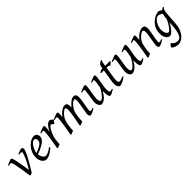

<svg xmlns="http://www.w3.org/2000/svg" viewBox="292 -1953 3576 3576"><g transform="rotate(-45 2079.5 -165.0)"><path d="M436 -416Q436 -400.4 425.3 -369.6Q414.6 -338.9 389.6 -289.1Q364.7 -239.3 324 -168.2Q283.2 -97.2 223.1 -1Q218.8 1.5 212.9 4.2Q207 6.8 200.7 9.5Q194.3 12.2 188 15.1Q181.6 18.1 176.8 20L161.1 4.9Q157.7 -22.5 152.8 -56.4Q147.9 -90.3 142.3 -126.2Q136.7 -162.1 130.4 -198.2Q124 -234.4 118.2 -266.1Q112.3 -297.9 106.7 -323.2Q101.1 -348.6 97.2 -363.8Q93.3 -377 88.9 -384.8Q84.5 -392.6 79.8 -397Q75.2 -401.4 70.8 -402.6Q66.4 -403.8 62 -403.8Q57.6 -403.8 49.6 -401.9Q41.5 -399.9 33.7 -397.7Q25.9 -395.5 20 -393.8Q14.2 -392.1 14.2 -392.1L7.8 -410.2Q28.3 -419.4 47.4 -428Q66.4 -436.5 82 -442.9Q97.7 -449.2 109.4 -453.1Q121.1 -457 127 -457Q134.3 -457 139.4 -453.9Q144.5 -450.7 148.7 -443.4Q152.8 -436 157 -424.1Q161.1 -412.1 166 -395Q169.4 -382.8 175 -355.7Q180.7 -328.6 186.8 -294.9Q192.9 -261.2 199.2 -224.9Q205.6 -188.5 210.7 -156.7Q215.8 -125 219 -102.3Q222.2 -79.6 222.2 -73.2Q258.3 -131.8 285.6 -184.1Q313 -236.3 331.3 -277.6Q349.6 -318.8 358.9 -347.7Q368.2 -376.5 368.2 -389.2Q368.2 -398.9 359.9 -404.1Q351.6 -409.2 337.9 -409.2Q329.6 -409.2 319.6 -407.5Q309.6 -405.8 298.8 -401.9L290 -418.9Q303.7 -426.3 319.6 -433.1Q335.4 -439.9 350.6 -445.3Q365.7 -450.7 378.7 -453.9Q391.6 -457 399.9 -457Q417 -457 426.5 -448.2Q436 -439.5 436 -416Z M636.7 -381.8Q620.6 -367.2 605.2 -346.2Q589.8 -325.2 577.4 -300.8Q564.9 -276.4 556.6 -249.8Q548.3 -223.1 546.4 -197.3Q610.4 -222.2 647.7 -242.4Q685.1 -262.7 704.1 -280.8Q723.1 -298.8 728.5 -315.4Q733.9 -332 733.9 -349.1Q733.9 -364.3 730 -375.2Q726.1 -386.2 719.7 -392.8Q713.4 -399.4 705.3 -402.6Q697.3 -405.8 689 -405.8Q681.2 -405.8 666 -400.1Q650.9 -394.5 636.7 -381.8ZM812 -371.1Q812 -357.4 808.8 -342.3Q805.7 -327.1 795.7 -311Q785.6 -294.9 767.8 -277.3Q750 -259.8 720.5 -241Q690.9 -222.2 648.4 -201.9Q606 -181.6 546.9 -159.7Q549.8 -132.3 558.3 -109.9Q566.9 -87.4 578.4 -71.3Q589.8 -55.2 603.3 -46.1Q616.7 -37.1 629.9 -37.1Q640.1 -37.1 654.8 -39.3Q669.4 -41.5 688.7 -48.8Q708 -56.2 732.2 -70.3Q756.3 -84.5 785.6 -107.9Q791 -105 795.2 -98.4Q799.3 -91.8 800.8 -87.9Q760.7 -53.2 730 -32Q699.2 -10.7 675 0.7Q650.9 12.2 631.6 16.1Q612.3 20 594.7 20Q578.6 20 558.1 11Q537.6 2 519.5 -17.8Q501.5 -37.6 489 -69.6Q476.6 -101.6 476.6 -147.9Q476.6 -186 485.8 -222.9Q495.1 -259.8 512.5 -293.7Q529.8 -327.6 555.2 -357.9Q580.6 -388.2 612.8 -413.1Q624 -421.9 638.2 -429.9Q652.3 -438 667.7 -444.1Q683.1 -450.2 699 -453.6Q714.8 -457 730 -457Q751 -457 766.4 -449.5Q781.7 -441.9 792 -429.7Q802.2 -417.5 807.1 -402.1Q812 -386.7 812 -371.1Z M1213.9 -415Q1208 -407.2 1200.9 -396Q1193.8 -384.8 1186.8 -374.3Q1179.7 -363.8 1173.3 -356.4Q1167 -349.1 1162.1 -349.1Q1152.8 -349.1 1146.2 -354.5Q1139.6 -359.9 1134 -366Q1128.4 -372.1 1122.8 -377.4Q1117.2 -382.8 1109.9 -382.8Q1097.2 -382.8 1080.3 -365.5Q1063.5 -348.1 1046.6 -320.1Q1029.8 -292 1014.4 -257.1Q999 -222.2 988.8 -187Q983.4 -168.5 979.2 -146.2Q975.1 -124 971.9 -100.6Q968.8 -77.1 967.3 -54.4Q965.8 -31.7 966.8 -12.2Q960.4 -8.8 950.9 -4.6Q941.4 -0.5 931.4 3.9Q921.4 8.3 912.1 12.5Q902.8 16.6 897 20L880.9 4.9Q888.2 -29.8 895 -66.9Q901.9 -104 908 -140.9Q914.1 -177.7 919.2 -212.9Q924.3 -248 928 -278.3Q931.6 -308.6 933.8 -332.5Q936 -356.4 936 -371.1Q936 -382.3 934.3 -388.9Q932.6 -395.5 929.9 -398.7Q927.2 -401.9 923.6 -402.8Q919.9 -403.8 916 -403.8Q911.6 -403.8 903.1 -401.9Q894.5 -399.9 886.2 -397.7Q877.9 -395.5 871.8 -393.8Q865.7 -392.1 865.7 -392.1L858.9 -410.2Q879.4 -419.4 900.1 -428Q920.9 -436.5 939 -442.9Q957 -449.2 970.5 -453.1Q983.9 -457 989.7 -457Q996.6 -457 1000.5 -454.6Q1004.4 -452.1 1006.1 -446Q1007.8 -439.9 1008.3 -429Q1008.8 -418 1008.8 -400.9Q1008.8 -395.5 1007.3 -382.8Q1005.9 -370.1 1003.9 -355.2Q1002 -340.3 999.8 -325.7Q997.6 -311 996.1 -301.8Q1019.5 -350.1 1040.5 -380.4Q1061.5 -410.6 1080.3 -427.7Q1099.1 -444.8 1116.2 -450.9Q1133.3 -457 1148.9 -457Q1157.7 -457 1164.8 -452.1Q1171.9 -447.3 1179.2 -440.4Q1186.5 -433.6 1194.8 -426.5Q1203.1 -419.4 1213.9 -415Z M1883.8 -35.2Q1838.4 -8.8 1808.6 5.6Q1778.8 20 1757.8 20Q1743.7 20 1733.6 4.6Q1723.6 -10.7 1723.6 -37.1Q1723.6 -45.9 1727.1 -67.9Q1730.5 -89.8 1735.4 -119.4Q1740.2 -148.9 1746.3 -182.6Q1752.4 -216.3 1757.3 -248.3Q1762.2 -280.3 1765.6 -307.6Q1769 -335 1769 -351.1Q1769 -381.3 1762.9 -394.3Q1756.8 -407.2 1748 -407.2Q1738.8 -407.2 1724.6 -400.6Q1710.4 -394 1693.4 -380.1Q1676.3 -366.2 1657 -344.5Q1637.7 -322.8 1618.7 -293Q1607.9 -275.9 1600.8 -259.3Q1593.8 -242.7 1589.1 -224.9Q1584.5 -207 1581.1 -187.3Q1577.6 -167.5 1573.7 -144Q1566.9 -99.6 1565.2 -67.9Q1563.5 -36.1 1564.9 -12.2Q1558.1 -8.8 1548.3 -4.6Q1538.6 -0.5 1528.3 3.9Q1518.1 8.3 1508.5 12.5Q1499 16.6 1492.7 20L1477.1 4.9Q1487.8 -44.9 1497.8 -98.6Q1507.8 -152.3 1515.6 -200.4Q1523.4 -248.5 1528.1 -286.1Q1532.7 -323.7 1532.7 -341.8Q1532.7 -378.9 1525.1 -393.1Q1517.6 -407.2 1503.9 -407.2Q1497.6 -407.2 1484.4 -400.9Q1471.2 -394.5 1454.1 -380.6Q1437 -366.7 1417.7 -345.2Q1398.4 -323.7 1379.9 -293.9Q1369.6 -278.3 1362.5 -261.7Q1355.5 -245.1 1350.3 -226.8Q1345.2 -208.5 1341.1 -188Q1336.9 -167.5 1333 -144Q1325.2 -99.6 1323 -67.6Q1320.8 -35.6 1321.8 -12.2Q1315.4 -8.8 1305.9 -4.6Q1296.4 -0.5 1286.4 3.9Q1276.4 8.3 1267.1 12.5Q1257.8 16.6 1252 20L1235.8 4.9Q1242.7 -29.3 1249.3 -66.7Q1255.9 -104 1262 -141.1Q1268.1 -178.2 1273.4 -213.6Q1278.8 -249 1282.7 -279.3Q1286.6 -309.6 1288.8 -333.3Q1291 -356.9 1291 -371.1Q1291 -382.3 1289.6 -388.9Q1288.1 -395.5 1285.4 -399.2Q1282.7 -402.8 1279.3 -403.8Q1275.9 -404.8 1272 -404.8Q1267.6 -404.8 1258.8 -402.8Q1250 -400.9 1241.2 -398.4Q1232.4 -396 1226.1 -394Q1219.7 -392.1 1219.7 -392.1L1213.9 -411.1Q1234.4 -419.9 1254.9 -428.2Q1275.4 -436.5 1293 -442.9Q1310.5 -449.2 1323.7 -453.1Q1336.9 -457 1342.8 -457Q1350.1 -457 1354.5 -454.6Q1358.9 -452.1 1361.1 -446Q1363.3 -439.9 1364 -429Q1364.7 -418 1364.7 -400.9Q1364.7 -395.5 1364 -387.5Q1363.3 -379.4 1362.5 -369.9Q1361.8 -360.4 1360.6 -350.1Q1359.4 -339.8 1358.9 -331.1Q1387.7 -365.2 1412.8 -389.4Q1438 -413.6 1460.7 -428.5Q1483.4 -443.4 1504.2 -450.2Q1524.9 -457 1544.9 -457Q1563 -457 1575.2 -449.7Q1587.4 -442.4 1594.2 -430.2Q1601.1 -418 1604 -402.6Q1606.9 -387.2 1606.9 -371.1Q1606.9 -361.8 1606.4 -354.2Q1606 -346.7 1605 -335.9Q1633.3 -368.7 1657.2 -391.6Q1681.2 -414.6 1701.9 -429.2Q1722.7 -443.8 1741.5 -450.4Q1760.3 -457 1778.8 -457Q1793 -457 1804.7 -452.4Q1816.4 -447.8 1824.7 -437.5Q1833 -427.2 1837.4 -410.9Q1841.8 -394.5 1841.8 -371.1Q1841.8 -352.5 1838.6 -326.4Q1835.4 -300.3 1830.6 -271Q1825.7 -241.7 1820.3 -210.9Q1814.9 -180.2 1810.1 -152.6Q1805.2 -125 1802 -102.3Q1798.8 -79.6 1798.8 -65.9Q1798.8 -49.3 1803.7 -43.7Q1808.6 -38.1 1816.9 -38.1Q1831.1 -38.1 1845 -41.7Q1858.9 -45.4 1878.9 -53.2L1883.8 -35.2Z M2391.1 -33.2Q2351.6 -6.8 2324 6.6Q2296.4 20 2277.8 20Q2269.5 20 2261.7 14.2Q2253.9 8.3 2247.6 -7.3Q2241.2 -22.9 2237.5 -50Q2233.9 -77.1 2233.9 -119.1Q2233.9 -124.5 2234.1 -131.1Q2234.4 -137.7 2234.9 -144.5Q2214.8 -107.9 2192.9 -77.6Q2170.9 -47.4 2147 -25.6Q2123 -3.9 2097.7 8.1Q2072.3 20 2045.9 20Q2036.1 20 2023.7 12.5Q2011.2 4.9 2000.2 -10.3Q1989.3 -25.4 1981.7 -47.9Q1974.1 -70.3 1974.1 -100.1Q1974.1 -114.7 1976.8 -137.2Q1979.5 -159.7 1983.4 -185.5Q1987.3 -211.4 1992.2 -239.3Q1997.1 -267.1 2001 -292.5Q2004.9 -317.9 2007.6 -338.4Q2010.3 -358.9 2010.3 -371.1Q2010.3 -382.3 2008.8 -388.9Q2007.3 -395.5 2004.6 -398.7Q2002 -401.9 1998.3 -402.8Q1994.6 -403.8 1990.2 -403.8Q1985.8 -403.8 1977.5 -401.9Q1969.2 -399.9 1960.9 -397.7Q1952.6 -395.5 1946.3 -393.8Q1939.9 -392.1 1939.9 -392.1L1934.1 -410.2Q1954.6 -419.4 1975.3 -428Q1996.1 -436.5 2013.7 -442.9Q2031.2 -449.2 2044.7 -453.1Q2058.1 -457 2064 -457Q2078.1 -457 2083 -447.8Q2087.9 -438.5 2087.9 -416Q2087.9 -401.9 2085 -378.9Q2082 -356 2077.6 -328.6Q2073.2 -301.3 2068.4 -272Q2063.5 -242.7 2059.1 -215.3Q2054.7 -188 2051.8 -165Q2048.8 -142.1 2048.8 -127.9Q2048.8 -81.1 2058.8 -60.1Q2068.8 -39.1 2086.9 -39.1Q2096.7 -39.1 2112.8 -48.6Q2128.9 -58.1 2149.4 -79.3Q2169.9 -100.6 2194.1 -134.8Q2218.3 -168.9 2244.1 -218.8Q2247.6 -241.2 2251.5 -263.7Q2255.4 -286.1 2258.5 -306.2Q2261.7 -326.2 2263.9 -343Q2266.1 -359.9 2266.1 -371.1Q2266.1 -382.3 2264.9 -388.9Q2263.7 -395.5 2261.2 -398.7Q2258.8 -401.9 2255.6 -402.8Q2252.4 -403.8 2248 -403.8Q2243.7 -403.8 2236.1 -401.9Q2228.5 -399.9 2220.9 -397.7Q2213.4 -395.5 2207.8 -393.8Q2202.1 -392.1 2202.1 -392.1L2194.8 -410.2Q2215.3 -419.4 2235.4 -428Q2255.4 -436.5 2272.2 -442.9Q2289.1 -449.2 2301.8 -453.1Q2314.5 -457 2320.8 -457Q2334.5 -457 2338.9 -447.8Q2343.3 -438.5 2343.3 -416Q2343.3 -401.9 2340.3 -379.2Q2337.4 -356.4 2333 -329.3Q2328.6 -302.2 2323.2 -272.7Q2317.9 -243.2 2313.5 -215.6Q2309.1 -188 2306.2 -164.1Q2303.2 -140.1 2303.2 -124Q2303.2 -79.6 2309.6 -58.3Q2315.9 -37.1 2328.1 -37.1Q2340.8 -37.1 2353.8 -40.3Q2366.7 -43.5 2384.3 -50.8L2391.1 -33.2Z M2697.3 -57.1Q2673.3 -38.6 2649.4 -24.2Q2625.5 -9.8 2604 0Q2582.5 9.8 2565.2 14.9Q2547.9 20 2537.1 20Q2524.9 20 2513.9 12.7Q2502.9 5.4 2494.4 -7.6Q2485.8 -20.5 2481 -38.6Q2476.1 -56.6 2476.1 -78.1Q2476.1 -87.4 2476.6 -96.7Q2477.1 -106 2477.8 -116Q2478.5 -126 2479.7 -137.2Q2481 -148.4 2482.9 -162.1L2520.5 -397.9H2450.2L2442.9 -413.1L2492.2 -441.9H2527.3L2530.3 -459Q2533.2 -479 2536.4 -492.2Q2539.6 -505.4 2543.7 -514.2Q2547.9 -522.9 2552.7 -528.6Q2557.6 -534.2 2564 -539.1L2613.3 -574.2L2627 -562Q2627 -562 2625 -559.1Q2623 -556.2 2619.6 -546.4Q2616.2 -536.6 2611.6 -518.6Q2606.9 -500.5 2602.1 -470.2L2597.7 -441.9H2719.2L2729 -428.2Q2724.1 -421.4 2715.6 -413.3Q2707 -405.3 2697.8 -397.9Q2688.5 -390.6 2679.9 -384.5Q2671.4 -378.4 2667 -376Q2664.1 -382.8 2658.9 -387Q2653.8 -391.1 2645 -393.6Q2636.2 -396 2623.3 -397Q2610.4 -397.9 2592.3 -397.9H2590.8L2556.2 -173.8Q2554.7 -164.6 2553.5 -154.1Q2552.2 -143.6 2551.5 -134Q2550.8 -124.5 2550.5 -116.2Q2550.3 -107.9 2550.3 -103Q2550.3 -72.8 2561.3 -58.3Q2572.3 -43.9 2585.9 -43.9Q2603 -43.9 2627.7 -51.3Q2652.3 -58.6 2689 -75.2L2697.3 -57.1Z M3197.3 -33.2Q3157.7 -6.8 3130.1 6.6Q3102.5 20 3084 20Q3075.7 20 3067.9 14.2Q3060.1 8.3 3053.7 -7.3Q3047.4 -22.9 3043.7 -50Q3040 -77.1 3040 -119.1Q3040 -124.5 3040.3 -131.1Q3040.5 -137.7 3041 -144.5Q3021 -107.9 2999 -77.6Q2977.1 -47.4 2953.1 -25.6Q2929.2 -3.9 2903.8 8.1Q2878.4 20 2852.1 20Q2842.3 20 2829.8 12.5Q2817.4 4.9 2806.4 -10.3Q2795.4 -25.4 2787.8 -47.9Q2780.3 -70.3 2780.3 -100.1Q2780.3 -114.7 2783 -137.2Q2785.6 -159.7 2789.6 -185.5Q2793.5 -211.4 2798.3 -239.3Q2803.2 -267.1 2807.1 -292.5Q2811 -317.9 2813.7 -338.4Q2816.4 -358.9 2816.4 -371.1Q2816.4 -382.3 2814.9 -388.9Q2813.5 -395.5 2810.8 -398.7Q2808.1 -401.9 2804.4 -402.8Q2800.8 -403.8 2796.4 -403.8Q2792 -403.8 2783.7 -401.9Q2775.4 -399.9 2767.1 -397.7Q2758.8 -395.5 2752.4 -393.8Q2746.1 -392.1 2746.1 -392.1L2740.2 -410.2Q2760.7 -419.4 2781.5 -428Q2802.2 -436.5 2819.8 -442.9Q2837.4 -449.2 2850.8 -453.1Q2864.3 -457 2870.1 -457Q2884.3 -457 2889.2 -447.8Q2894 -438.5 2894 -416Q2894 -401.9 2891.1 -378.9Q2888.2 -356 2883.8 -328.6Q2879.4 -301.3 2874.5 -272Q2869.6 -242.7 2865.2 -215.3Q2860.8 -188 2857.9 -165Q2855 -142.1 2855 -127.9Q2855 -81.1 2865 -60.1Q2875 -39.1 2893.1 -39.1Q2902.8 -39.1 2918.9 -48.6Q2935.1 -58.1 2955.6 -79.3Q2976.1 -100.6 3000.2 -134.8Q3024.4 -168.9 3050.3 -218.8Q3053.7 -241.2 3057.6 -263.7Q3061.5 -286.1 3064.7 -306.2Q3067.9 -326.2 3070.1 -343Q3072.3 -359.9 3072.3 -371.1Q3072.3 -382.3 3071 -388.9Q3069.8 -395.5 3067.4 -398.7Q3064.9 -401.9 3061.8 -402.8Q3058.6 -403.8 3054.2 -403.8Q3049.8 -403.8 3042.2 -401.9Q3034.7 -399.9 3027.1 -397.7Q3019.5 -395.5 3013.9 -393.8Q3008.3 -392.1 3008.3 -392.1L3001 -410.2Q3021.5 -419.4 3041.5 -428Q3061.5 -436.5 3078.4 -442.9Q3095.2 -449.2 3107.9 -453.1Q3120.6 -457 3127 -457Q3140.6 -457 3145 -447.8Q3149.4 -438.5 3149.4 -416Q3149.4 -401.9 3146.5 -379.2Q3143.6 -356.4 3139.2 -329.3Q3134.8 -302.2 3129.4 -272.7Q3124 -243.2 3119.6 -215.6Q3115.2 -188 3112.3 -164.1Q3109.4 -140.1 3109.4 -124Q3109.4 -79.6 3115.7 -58.3Q3122.1 -37.1 3134.3 -37.1Q3147 -37.1 3159.9 -40.3Q3172.9 -43.5 3190.4 -50.8L3197.3 -33.2Z M3695.3 -35.2Q3650.9 -8.8 3619.9 5.6Q3588.9 20 3570.3 20Q3553.2 20 3543.7 4.6Q3534.2 -10.7 3534.2 -37.1Q3534.2 -45.9 3537.4 -68.6Q3540.5 -91.3 3545.4 -121.6Q3550.3 -151.9 3556.2 -186Q3562 -220.2 3566.9 -251Q3571.8 -281.7 3575 -306.2Q3578.1 -330.6 3578.1 -341.8Q3578.1 -378.9 3570.3 -393.6Q3562.5 -408.2 3541 -408.2Q3534.7 -408.2 3518.8 -400.4Q3502.9 -392.6 3482.9 -377Q3462.9 -361.3 3441.2 -337.9Q3419.4 -314.5 3401.4 -283.2Q3387.7 -259.8 3379.2 -227.1Q3370.6 -194.3 3362.3 -147Q3354.5 -103.5 3352.3 -72.3Q3350.1 -41 3351.1 -12.2Q3344.7 -8.8 3335.2 -4.6Q3325.7 -0.5 3315.7 3.9Q3305.7 8.3 3296.4 12.5Q3287.1 16.6 3281.2 20L3265.1 4.9Q3272 -27.3 3278.6 -64.9Q3285.2 -102.5 3291.3 -140.4Q3297.4 -178.2 3302.7 -215.1Q3308.1 -252 3312 -283Q3315.9 -314 3318.1 -337.2Q3320.3 -360.4 3320.3 -372.1Q3320.3 -383.3 3319.1 -389.9Q3317.9 -396.5 3315.7 -399.7Q3313.5 -402.8 3310.1 -403.8Q3306.6 -404.8 3302.2 -404.8Q3297.9 -404.8 3289.3 -402.8Q3280.8 -400.9 3272 -398.4Q3263.2 -396 3256.6 -394Q3250 -392.1 3250 -392.1L3243.2 -411.1Q3263.7 -419.9 3284.4 -428.2Q3305.2 -436.5 3323.2 -442.9Q3341.3 -449.2 3354.7 -453.1Q3368.2 -457 3374 -457Q3380.9 -457 3384.8 -454.8Q3388.7 -452.6 3390.4 -446.8Q3392.1 -440.9 3392.6 -430.2Q3393.1 -419.4 3393.1 -401.9Q3393.1 -396.5 3392.6 -387.2Q3392.1 -377.9 3391.4 -367.4Q3390.6 -356.9 3389.6 -346.9Q3388.7 -336.9 3388.2 -331.1Q3414.6 -364.3 3441.4 -388.2Q3468.3 -412.1 3494.1 -427.5Q3520 -442.9 3544.2 -450Q3568.4 -457 3590.3 -457Q3605.5 -457 3617.4 -452.6Q3629.4 -448.2 3637.2 -438.2Q3645 -428.2 3649.2 -411.9Q3653.3 -395.5 3653.3 -372.1Q3653.3 -355 3650.1 -329.6Q3647 -304.2 3642.1 -274.7Q3637.2 -245.1 3631.3 -213.9Q3625.5 -182.6 3620.6 -154.3Q3615.7 -126 3612.5 -102.8Q3609.4 -79.6 3609.4 -65.9Q3609.4 -49.3 3613.8 -43.2Q3618.2 -37.1 3627 -37.1Q3638.2 -37.1 3652.8 -41Q3667.5 -44.9 3688 -53.2L3695.3 -35.2Z M3879.4 -46.9Q3889.6 -46.9 3907.2 -63.2Q3924.8 -79.6 3945.1 -106.9Q3965.3 -134.3 3986.1 -170.4Q4006.8 -206.5 4022.9 -246.1Q4024.9 -264.6 4027.1 -284.9Q4029.3 -305.2 4033.2 -328.1Q4034.7 -338.4 4037.4 -347.7Q4040 -356.9 4043.5 -365.2Q4036.1 -371.1 4027.3 -377.9Q4018.6 -384.8 4008.1 -391.1Q3997.6 -397.5 3985.4 -401.6Q3973.1 -405.8 3959.5 -405.8Q3937 -405.8 3917 -394.8Q3897 -383.8 3880.1 -365.7Q3863.3 -347.7 3849.9 -324.5Q3836.4 -301.3 3826.9 -276.6Q3817.4 -252 3812.3 -228Q3807.1 -204.1 3807.1 -185.1Q3807.1 -153.3 3813 -127.9Q3818.8 -102.5 3828.6 -84.5Q3838.4 -66.4 3851.6 -56.6Q3864.7 -46.9 3879.4 -46.9ZM4143.6 -439.9Q4127 -426.3 4117.4 -406.2Q4107.9 -386.2 4103.5 -351.1Q4096.7 -293 4093.5 -245.1Q4090.3 -197.3 4088.1 -155.5Q4085.9 -113.8 4082.8 -75.9Q4079.6 -38.1 4072.8 -0.5Q4064 50.3 4041.7 94.7Q4019.5 139.2 3989 172.4Q3958.5 205.6 3921.6 224.9Q3884.8 244.1 3846.7 244.1Q3826.2 244.1 3802.5 238Q3778.8 231.9 3758.8 223.1Q3738.8 214.4 3725.3 204.1Q3711.9 193.8 3711.9 185.1Q3711.9 176.8 3718.3 166.3Q3724.6 155.8 3732.9 146.7Q3741.2 137.7 3749.3 131.3Q3757.3 125 3760.7 125Q3764.6 125 3768.8 129.9Q3772.9 134.8 3779.1 141.8Q3785.2 148.9 3793.7 157.5Q3802.2 166 3814.5 173.1Q3826.7 180.2 3843.8 185.1Q3860.8 189.9 3883.8 189.9Q3931.2 189.9 3959 147.5Q3986.8 105 4001 23.4Q4005.4 -3.9 4008.1 -28.1Q4010.7 -52.2 4012.5 -75Q4014.2 -97.7 4015.1 -119.4Q4016.1 -141.1 4017.1 -164.1Q4001.5 -133.3 3980.7 -100.8Q3960 -68.4 3936.8 -41.5Q3913.6 -14.6 3889.6 2.7Q3865.7 20 3844.2 20Q3828.1 20 3809.8 10.7Q3791.5 1.5 3775.6 -18.8Q3759.8 -39.1 3749.5 -71Q3739.3 -103 3739.3 -148.9Q3739.3 -187.5 3748 -224.4Q3756.8 -261.2 3774.7 -294.7Q3792.5 -328.1 3819.3 -357.7Q3846.2 -387.2 3882.3 -411.1Q3896 -419.9 3911.6 -428.2Q3927.2 -436.5 3943.8 -442.9Q3960.4 -449.2 3976.8 -453.1Q3993.2 -457 4008.3 -457Q4019 -457 4029.3 -453.9Q4039.6 -450.7 4049.1 -445.8Q4058.6 -440.9 4067.1 -435.1Q4075.7 -429.2 4083.5 -424.3Q4094.7 -435.1 4107.2 -442.9Q4119.6 -450.7 4132.3 -457L4143.6 -439.9Z"/></g></svg>

Font: GentiumAlt
Style: Italic
Weight: 400
Italic angle: -7°
Designer: J. Victor Gaultney
Version: Version 1.02; 2005; OFL release